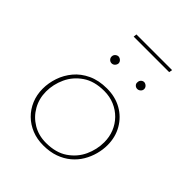

<svg xmlns="http://www.w3.org/2000/svg" viewBox="-188 -764 879 879"><g transform="rotate(45 251.0 -324.5)"><path d="M240 6Q200 6 166.5 -7.5Q133 -21 108 -45.5Q83 -70 69 -103.5Q55 -137 55 -176Q55 -213 67.5 -250Q80 -287 105.5 -317.5Q131 -348 170.5 -366.5Q210 -385 263 -385Q317 -385 358.5 -361.5Q400 -338 424 -296.5Q448 -255 448 -203Q448 -174 440 -144Q432 -114 416 -87Q400 -60 375 -39Q350 -18 316.5 -6Q283 6 240 6ZM241 -11Q305 -11 346.5 -39.5Q388 -68 408 -111.5Q428 -155 428 -202Q428 -236 416 -266Q404 -296 381.5 -319Q359 -342 328.5 -355Q298 -368 262 -368Q198 -368 156.5 -339.5Q115 -311 95 -267.5Q75 -224 75 -178Q75 -132 96.5 -94Q118 -56 155.5 -33.5Q193 -11 241 -11ZM174 -503Q174 -513 181 -519.5Q188 -526 197 -526Q206 -525 212.5 -518.5Q219 -512 219 -503Q218 -494 211.5 -487.5Q205 -481 196 -481Q187 -481 180.5 -487.5Q174 -494 174 -503ZM341 -503Q341 -513 347.5 -519.5Q354 -526 363 -526Q372 -525 378.5 -518.5Q385 -512 385 -503Q385 -494 378 -487.5Q371 -481 362 -481Q353 -481 346.5 -487.5Q340 -494 341 -503ZM183 -655H414L411 -639H181Z"/></g></svg>

Font: Josefin Sans Thin Thin
Style: Italic
Weight: 250
Italic angle: -7°
Version: Version 2.000